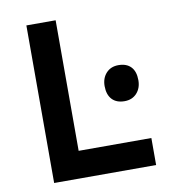

<svg xmlns="http://www.w3.org/2000/svg" viewBox="-79 -770 761 840"><g transform="rotate(-10 301.0 -350.0)"><path d="M94 0V-700H224V-120H547V0ZM385 -379Q385 -414 405.5 -436.5Q426 -459 460 -459Q496 -459 515.5 -438.5Q535 -418 535 -379Q535 -344 514.5 -321.5Q494 -299 460 -299Q424 -299 404.5 -320Q385 -341 385 -379Z"/></g></svg>

Font: Mach Medium
Style: Regular
Weight: 500
Version: Version 1.002